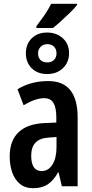

<svg xmlns="http://www.w3.org/2000/svg" viewBox="-20 -979 486 1009"><path d="M385 -953Q372 -936 347.5 -912Q323 -888 298 -865.5Q273 -843 258 -832H171V-841Q195 -873 209.5 -893.5Q224 -914 232.5 -929Q241 -944 249 -959H385ZM228 -808Q277 -808 310 -778Q343 -748 343 -700Q343 -652 311 -621Q279 -590 228 -590Q177 -590 146.5 -620.5Q116 -651 116 -699Q116 -747 146.5 -777.5Q177 -808 228 -808ZM229 -747Q208 -747 194 -733.5Q180 -720 180 -699Q180 -677 192.5 -664Q205 -651 229 -651Q250 -651 263.5 -664Q277 -677 277 -699Q277 -720 264 -733.5Q251 -747 229 -747ZM234 -553Q312 -553 350 -504.5Q388 -456 388 -362V0H305L288 -73H285Q262 -31 231.5 -10.5Q201 10 155 10Q111 10 83.5 -13.5Q56 -37 43.5 -75Q31 -113 31 -157Q31 -240 77.5 -284Q124 -328 211 -332L276 -335V-362Q276 -413 261 -438Q246 -463 212 -463Q166 -463 104 -426L72 -510Q142 -553 234 -553ZM236 -256Q144 -251 144 -161Q144 -80 199 -80Q234 -80 255.5 -114Q277 -148 277 -207V-259Z"/></svg>

Font: Noto Sans ExtraCondensed SemiBold
Style: Regular
Weight: 600
Width: 2
Designer: Monotype Design Team
Foundry: Monotype Imaging Inc.
Version: Version 2.013; ttfautohint (v1.8.4.7-5d5b)